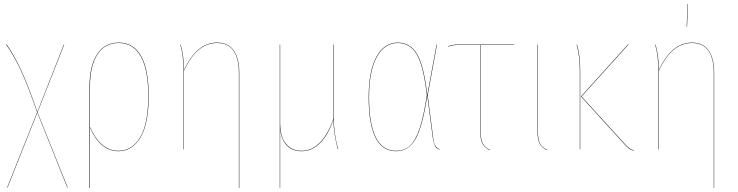

<svg xmlns="http://www.w3.org/2000/svg" viewBox="-20 -737 3640 947"><path d="M165 -183.1 314 188H312L164.1 -181.2L17.1 188H15.1L163.1 -183.1Q115.2 -320.8 80.6 -394.3Q45.9 -467.8 9.8 -517.1L12.2 -518.1Q47.9 -468.3 82.5 -394.5Q117.2 -320.8 164.1 -185.1L294.9 -517.1H296.9Z M566.4 -526.9Q638.7 -526.9 676 -460.4Q713.4 -394 713.4 -264.2Q713.4 -127 672.9 -59.1Q632.3 8.8 564.5 8.8Q475.1 8.8 423.8 -106.9V189.9H421.4V-309.1Q421.4 -411.6 458.7 -469.2Q496.1 -526.9 566.4 -526.9ZM564.5 6.8Q631.8 6.8 671.6 -60.3Q711.4 -127.4 711.4 -264.2Q711.4 -393.1 674.3 -459Q637.2 -524.9 566.4 -524.9Q496.6 -524.9 460.2 -468Q423.8 -411.1 423.8 -309.1V-110.8Q475.6 6.8 564.5 6.8Z M1050.3 -526.9Q1106.4 -526.9 1133.3 -487.3Q1160.2 -447.8 1160.2 -377.9V189.9H1158.2V-377.9Q1158.2 -447.3 1132.1 -486.1Q1106 -524.9 1050.3 -524.9Q949.7 -524.9 887.2 -387.2V0H885.3V-384.8Q885.3 -463.9 869.1 -517.1H871.1Q887.2 -461.9 887.2 -391.1Q950.2 -526.9 1050.3 -526.9Z M1647.9 -1H1646Q1626 -77.1 1624 -147Q1601.1 -75.7 1560.8 -33.4Q1520.5 8.8 1466.8 8.8Q1422.4 8.8 1394.5 -19.5Q1366.7 -47.9 1361.8 -103V57.1V189.9H1359.9V-517.1H1361.8V-133.8Q1361.8 -60.5 1390.9 -26.9Q1419.9 6.8 1466.8 6.8Q1520 6.8 1560.1 -35.9Q1600.1 -78.6 1624 -150.9V-517.1H1626V-160.2Q1626 -79.1 1647.9 -1Z M1942.4 -526.9Q2004.4 -526.9 2037.8 -468.8Q2071.3 -410.6 2087.4 -268.1L2133.3 -517.1H2135.3L2089.4 -267.1L2116.2 -60.1Q2119.6 -29.8 2126.7 -18.3Q2133.8 -6.8 2148.4 0V2Q2138.2 -2.9 2132.8 -7.1Q2127.4 -11.2 2122.3 -24.2Q2117.2 -37.1 2114.3 -60.1L2087.4 -266.1Q2064.5 -113.3 2030 -52.2Q1995.6 8.8 1933.6 8.8Q1798.3 8.8 1798.3 -258.8Q1798.3 -385.7 1836.4 -456.3Q1874.5 -526.9 1942.4 -526.9ZM1942.4 -524.9Q1876 -524.9 1838.1 -455.1Q1800.3 -385.3 1800.3 -258.8Q1800.3 6.8 1933.6 6.8Q1975.1 6.8 2002.7 -19Q2030.3 -44.9 2050 -104.2Q2069.8 -163.6 2085.4 -267.1Q2069.3 -409.2 2036.4 -467Q2003.4 -524.9 1942.4 -524.9Z M2515.1 -515.1H2351.1V-86.9Q2351.1 -50.8 2360.4 -31Q2369.6 -11.2 2396 2L2395 3.9Q2368.2 -10.7 2358.6 -30.3Q2349.1 -49.8 2349.1 -86.9V-515.1H2240.2Q2208.5 -515.1 2191.4 -506.8L2190.4 -508.8Q2207.5 -517.1 2240.2 -517.1H2515.1Z M2633.3 -517.1V-86.9Q2633.3 -50.8 2642.6 -31Q2651.9 -11.2 2678.2 2L2677.2 3.9Q2650.4 -10.7 2640.9 -30.3Q2631.3 -49.8 2631.3 -86.9V-517.1Z M3079.6 -517.1 2848.6 -261.2 3061 -27.8Q3075.7 -11.7 3084.5 -5.4Q3093.3 1 3106 3.9L3105 5.9Q3091.8 2.9 3082.8 -3.7Q3073.7 -10.3 3059.6 -25.9L2845.7 -261.2L3077.6 -518.1ZM2825.7 -517.1Q2841.8 -465.3 2841.8 -384.8V0H2839.8V-384.8Q2839.8 -463.9 2823.7 -517.1Z M3373.5 -716.8 3368.7 -606H3366.7L3371.6 -716.8ZM3392.6 -526.9Q3448.7 -526.9 3475.6 -487.3Q3502.4 -447.8 3502.4 -377.9V189.9H3500.5V-377.9Q3500.5 -447.3 3474.4 -486.1Q3448.2 -524.9 3392.6 -524.9Q3292 -524.9 3229.5 -387.2V0H3227.5V-384.8Q3227.5 -463.9 3211.4 -517.1H3213.4Q3229.5 -461.9 3229.5 -391.1Q3292.5 -526.9 3392.6 -526.9Z"/></svg>

Font: Fira Sans Compressed Two
Style: Regular
Weight: 100
Width: 1
Designer: Carrois Corporate & Edenspiekermann AG
Foundry: Carrois Corporate GbR & Edenspiekermann AG
Version: Version 4.203;PS 004.203;hotconv 1.0.88;makeotf.lib2.5.64775